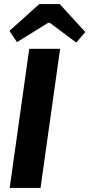

<svg xmlns="http://www.w3.org/2000/svg" viewBox="-20 -932 443 952"><path d="M403 -773 358 -721 227 -819H219L64 -723L27 -779L175 -912H276ZM181 0H28L125 -690H278Z"/></svg>

Font: Exo 2.0
Style: Bold Italic
Weight: 700
Italic angle: -8°
Designer: Natanael Gama
Version: Version 1.001;PS 001.001;hotconv 1.0.70;makeotf.lib2.5.58329